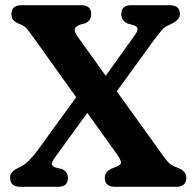

<svg xmlns="http://www.w3.org/2000/svg" viewBox="-20 -720 754 740"><path d="M603 -127.5Q617 -108 625.5 -98Q634 -88 643.2 -82.8Q652.5 -77.5 668.5 -72Q698 -59.5 698 -34.5Q698 0 658 0H423.5Q384 0 384 -34.5Q384 -49 392.5 -58.2Q401 -67.5 421 -74.5Q448.5 -83.5 446.2 -95.2Q444 -107 429 -128L316.5 -285L192 -113.5Q178 -94 180.2 -85.5Q182.5 -77 200.5 -72.5L218 -69Q242 -58 242 -34.5Q242 0 204 0H58.5Q19 0 19 -35Q19 -47 26 -56Q33 -65 52.5 -74Q75 -84 92.2 -101.8Q109.5 -119.5 126 -142L273.5 -345.5L109 -575.5Q92 -599.5 82.2 -610.5Q72.5 -621.5 54 -628Q36 -636 30 -644.2Q24 -652.5 24 -665.5Q24 -700 63.5 -700H292Q331.5 -700 331.5 -665.5Q331.5 -640.5 308 -630L290.5 -625.5Q271 -619 268.2 -608.2Q265.5 -597.5 279.5 -578.5L387.5 -428L498.5 -583Q510.5 -599 510 -608.8Q509.5 -618.5 493.5 -623.5L472 -629Q447.5 -641 447.5 -665.5Q447.5 -700 485.5 -700H633.5Q673.5 -700 673.5 -666.5Q673.5 -653.5 664 -643.8Q654.5 -634 630.5 -623Q616 -617.5 604 -604.2Q592 -591 565 -554L430 -368Z"/></svg>

Font: Fraunces 72pt SuperSoft SemiBold
Style: Regular
Weight: 600
Version: Version 1.000;[b76b70a41]